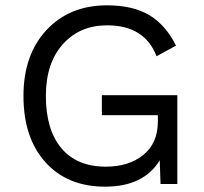

<svg xmlns="http://www.w3.org/2000/svg" viewBox="-20 -690 764 720"><path d="M362 -333H645V0H582L579 -89Q519 10 374 10Q233 10 150.5 -81.5Q68 -173 68 -330Q68 -485 154.5 -577.5Q241 -670 381 -670Q478 -670 539.5 -633.5Q601 -597 640 -519L567 -479Q523 -595 381 -595Q279 -595 215.5 -524Q152 -453 152 -330Q152 -204 210 -134.5Q268 -65 377 -65Q463 -65 517.5 -109Q572 -153 572 -235V-258H362Z"/></svg>

Font: Elaine Sans
Style: Regular
Weight: 400
Designer: Wei Huang
Foundry: Wei Huang
Version: Version 2.001;December 24, 2019;FontCreator 12.0.0.2547 64-b